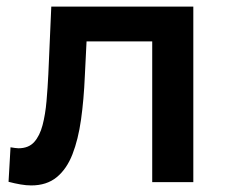

<svg xmlns="http://www.w3.org/2000/svg" viewBox="-20 -554 692 584"><path d="M6 -1 12 -106Q19 -105 25 -104Q31 -103 36 -103Q67 -103 84 -122Q101 -141 109.5 -173.5Q118 -206 121.5 -246.5Q125 -287 127 -328L136 -534H568V0H443V-462L472 -428H218L245 -463L238 -322Q235 -251 226.5 -190.5Q218 -130 200.5 -85Q183 -40 152.5 -15Q122 10 75 10Q60 10 42.5 7Q25 4 6 -1Z"/></svg>

Font: MOST Montserrat SemiBold
Style: Regular
Weight: 600
Designer: Julieta Ulanovsky
Foundry: Julieta Ulanovsky
Version: Version 8.000;March 11, 2024;FontCreator 15.0.0.2926 64-bit